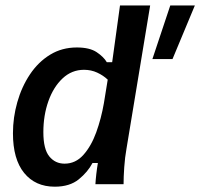

<svg xmlns="http://www.w3.org/2000/svg" viewBox="-20 -687 747 716"><path d="M184.2 9.2Q111.7 9.2 70 -42.1Q28.3 -93.3 28.3 -190Q28.3 -249.2 44.6 -306.2Q60.8 -363.3 91.7 -409.6Q122.5 -455.8 166.7 -482.9Q210.8 -510 266.7 -510Q314.2 -510 340.4 -492.5Q366.7 -475 378.3 -455H398.3L427.5 -666.7H540L451.7 -132.5Q445.8 -100 443.3 -63.3Q440.8 -26.7 440.8 0H335.8Q336.7 -16.7 339.2 -38.3Q341.7 -60 345 -79.2H325Q307.5 -45.8 273.8 -18.3Q240 9.2 184.2 9.2ZM220.8 -76.7Q261.7 -76.7 290.8 -109.2Q320 -141.7 338.8 -193.3Q357.5 -245 367.5 -302.5L381.7 -390Q365 -405.8 342.5 -416.2Q320 -426.7 293.3 -426.7Q247.5 -426.7 213.3 -394.6Q179.2 -362.5 160.4 -309.6Q141.7 -256.7 141.7 -194.2Q141.7 -130.8 163.8 -103.8Q185.8 -76.7 220.8 -76.7ZM548.3 -466.7 615 -666.7H706.7L623.3 -466.7Z"/></svg>

Font: Familjen Grotesk Medium
Style: Italic
Weight: 500
Italic angle: -9.46201°
Designer: Anders Wikstroem, Jonas Baeckman, Matilda Gysing, Kristian Moeller
Foundry: Familjen STHLM AB
Version: Version 2.002; ttfautohint (v1.8.4.7-5d5b)